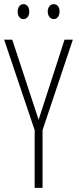

<svg xmlns="http://www.w3.org/2000/svg" viewBox="-20 -905 371 925"><path d="M65 -849C65 -828 76 -813 93 -813C109 -813 121 -827 121 -849C121 -871 109 -885 93 -885C76 -885 65 -869 65 -849ZM210 -850C210 -828 222 -813 239 -813C256 -813 267 -828 267 -850C267 -872 255 -885 239 -885C222 -885 210 -870 210 -850ZM166 -328 39 -714H0L147 -278V0H185V-278L331 -714H291Z"/></svg>

Font: Noto Sans Armenian ExtraCondensed ExtraLight
Style: Regular
Weight: 200
Width: 2
Designer: Monotype Design Team
Foundry: Monotype Imaging Inc.
Version: Version 2.008